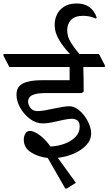

<svg xmlns="http://www.w3.org/2000/svg" viewBox="-48 -931 624 1106"><path d="M337 155H328L227 -21Q172 -27 130.5 -53.5Q89 -80 89 -126Q89 -146 98 -161.5Q107 -177 125 -177Q145 -177 177 -155Q209 -133 243 -87Q286 -89 324 -103Q362 -117 386.5 -142Q411 -167 411 -201Q411 -229 397 -238Q383 -247 366 -247Q348 -247 318 -240.5Q288 -234 256 -227Q224 -220 201 -220Q159 -220 124 -246.5Q89 -273 68 -311Q47 -349 47 -385Q47 -432 84.5 -450.5Q122 -469 191 -469H353V-545H6L-28 -610V-620H355Q318 -659 295 -697Q267 -741 267 -789Q267 -820 280 -847.5Q293 -875 321.5 -893Q350 -911 394 -911Q481 -911 509 -830L505 -824Q489 -831 470.5 -835.5Q452 -840 432 -840Q383 -840 361 -816Q339 -792 339 -757Q339 -719 361 -685Q379 -656 409 -620H522L556 -555V-545H432Q433 -509 433.5 -471.5Q434 -434 434 -403L422 -395H218Q174 -395 151.5 -388Q129 -381 121.5 -370Q114 -359 114 -346Q114 -327 127.5 -309Q141 -291 169 -291Q184 -291 208 -295Q232 -299 259.5 -305Q287 -311 311.5 -315Q336 -319 350 -319Q375 -319 397.5 -303.5Q420 -288 438 -264Q456 -240 466.5 -213Q477 -186 477 -163Q477 -125 449 -95Q421 -65 377 -46Q333 -27 285 -22L389 122Z"/></svg>

Font: Tiro Devanagari Hindi
Style: Regular
Weight: 400
Designer: Devanagari: John Hudson & Fiona Ross. Latin: John Hudson.
Foundry: Tiro Typeworks Ltd.
Version: Version 1.52